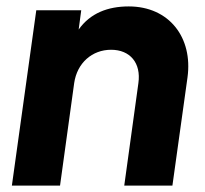

<svg xmlns="http://www.w3.org/2000/svg" viewBox="-20 -578 639 598"><path d="M17 0H167L211 -319C220 -382 267 -423 326 -423C385 -423 420 -382 411 -319L367 0H517L564 -337C581 -461 507 -558 381 -558C316 -558 261 -537 225 -486L233 -546H93Z"/></svg>

Font: Mluvka ExtraBold
Style: Italic
Weight: 800
Italic angle: -8°
Designer: Modified by Jiří Krblich, Original typeface by Gumpita Rahayu
Foundry: Gumpita Rahayu & Jiří Krblich
Version: Version 2.000;Glyphs 3.1.1 (3134)